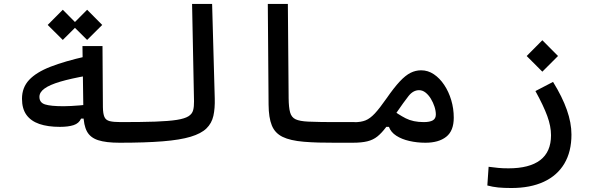

<svg xmlns="http://www.w3.org/2000/svg" viewBox="-20 -713 2970 963"><path d="M280.3 -76.7Q219.7 -76.7 177.2 -91.3Q134.8 -106 112.5 -137Q90.3 -168 90.3 -217.8Q90.3 -273.9 126.2 -312.3Q162.1 -350.6 233.6 -378.4Q305.2 -406.2 411.6 -430.2L419.9 -334Q335.9 -319.3 282.5 -303.5Q229 -287.6 203.4 -269Q177.7 -250.5 177.7 -227.1Q177.7 -198.2 206.1 -189.2Q234.4 -180.2 299.3 -180.2Q315.9 -180.2 336.9 -181.4Q357.9 -182.6 379.2 -184.3Q400.4 -186 417 -188L421.9 -118.2H386.7Q376 -94.2 349.1 -85.4Q322.3 -76.7 280.3 -76.7ZM580.1 2.9Q511.2 2.9 471.9 -10Q432.6 -22.9 416 -54Q399.4 -85 398.4 -139.6L393.6 -481.9H494.1L496.1 -175.8Q496.6 -142.6 503.7 -126.5Q510.7 -110.4 530 -105.5Q549.3 -100.6 585.9 -100.6Q606.4 -100.6 614.5 -91.1Q622.6 -81.5 622.6 -56.2Q622.6 -26.9 613.8 -12Q605 2.9 580.1 2.9ZM417 -512.7 341.3 -587.9 417 -664.1 492.7 -587.9ZM294.9 -512.7 219.2 -587.9 294.9 -664.1 370.6 -587.9Z M580.1 2.9Q565.9 2.9 558.8 -11Q551.8 -24.9 551.8 -51.3Q551.8 -80.1 561.5 -90.3Q571.3 -100.6 585.9 -100.6Q690.9 -100.6 759.3 -103Q827.6 -105.5 867.2 -111.8Q906.7 -118.2 925.3 -129.9Q943.8 -141.6 948.7 -160.2Q953.6 -178.7 953.1 -205.1L943.4 -693.4H1043.9L1057.1 -219.7Q1058.6 -169.4 1050.3 -132.1Q1042 -94.7 1015.4 -68.8Q988.8 -43 936 -27.1Q883.3 -11.2 796.4 -4.2Q709.5 2.9 580.1 2.9Z M1752 2.9Q1701.7 2.9 1658.9 2.9Q1616.2 2.9 1578.4 2Q1540.5 1 1503.9 -2Q1435.5 -7.8 1397.2 -26.6Q1358.9 -45.4 1343.3 -84Q1327.6 -122.6 1327.1 -188.5L1323.2 -693.4H1423.8L1427.7 -220.2Q1428.2 -173.8 1435.1 -149.2Q1441.9 -124.5 1462.6 -114.7Q1483.4 -105 1525.9 -103Q1558.6 -101.6 1592.5 -101.1Q1626.5 -100.6 1666.7 -100.6Q1707 -100.6 1757.8 -100.6Q1772 -100.6 1778.3 -88.9Q1784.7 -77.1 1784.7 -54.2Q1784.7 -22.9 1775.9 -10Q1767.1 2.9 1752 2.9Z M1749 2.9Q1735.8 2.9 1729.7 -10.3Q1723.6 -23.4 1723.6 -56.2Q1723.6 -80.6 1732.2 -90.3Q1740.7 -100.1 1757.8 -100.1Q1790 -100.1 1813 -109.1Q1835.9 -118.2 1859.9 -143.8Q1883.8 -169.4 1918.5 -219.2Q1956.5 -273.9 1985.1 -304.4Q2013.7 -335 2039.1 -347.7Q2064.5 -360.4 2092.3 -360.4Q2126.5 -360.4 2156 -340.6Q2185.5 -320.8 2208 -287.1Q2230.5 -253.4 2243.2 -210.9Q2255.9 -168.5 2255.9 -122.6Q2255.9 -56.6 2218 -26.9Q2180.2 2.9 2113.8 2.9Q2071.8 2.9 2033.4 -5.9Q1995.1 -14.6 1967.8 -32.2Q1940.4 -49.8 1930.7 -76.7L1899.9 -77.1L1936 -170.4Q1977.5 -138.7 2014.9 -119.6Q2052.2 -100.6 2105.5 -100.6Q2135.7 -100.6 2150.9 -109.4Q2166 -118.2 2166 -138.7Q2166 -157.2 2159.2 -178.2Q2152.3 -199.2 2140.9 -218Q2129.4 -236.8 2114.3 -248.8Q2099.1 -260.7 2082 -260.7Q2052.2 -260.7 2028.8 -231Q2005.4 -201.2 1968.8 -147.9Q1938 -104 1916 -74.7Q1894 -45.4 1872.6 -28.3Q1851.1 -11.2 1822.3 -4.2Q1793.5 2.9 1749 2.9Z M2544.9 230Q2505.9 230 2478.8 227.3Q2451.7 224.6 2424.3 217.3L2430.7 123.5Q2458.5 127 2479.7 129.2Q2501 131.3 2530.3 131.3Q2635.3 131.3 2689.5 90.1Q2743.7 48.8 2743.7 -34.7Q2743.7 -79.6 2724.9 -131.1Q2706.1 -182.6 2665.5 -256.3L2753.9 -302.2Q2800.3 -227.1 2823.2 -161.9Q2846.2 -96.7 2846.2 -38.1Q2846.2 47.9 2810.5 107.7Q2774.9 167.5 2707.5 198.7Q2640.1 230 2544.9 230ZM2700.2 -353.5 2621.6 -432.1 2700.2 -511.2 2778.8 -432.1Z"/></svg>

Font: Cascadia Code
Style: Regular
Weight: 400
Monospace: yes
Designer: Aaron Bell
Foundry: Saja Typeworks
Version: Version 2106.017